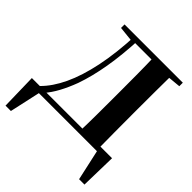

<svg xmlns="http://www.w3.org/2000/svg" viewBox="-252 -919 1314 1314"><g transform="rotate(45 404.5 -262.5)"><path d="M14 222 8 -39H784L778 222H726L673 -18L712 0H90L120 -23L66 222ZM197 -713V-747H321V-701H312ZM321 -708V-747H585V-708ZM496 0Q499 -86 499.5 -175Q500 -264 500 -359V-393Q500 -483 499.5 -571.5Q499 -660 496 -747H672Q671 -661 670.5 -572.5Q670 -484 670 -393V-358Q670 -266 670.5 -177Q671 -88 672 0ZM585 -698V-747H761V-713L602 -698ZM85 -39Q147 -100 193 -197.5Q239 -295 267.5 -431.5Q296 -568 304 -747H341Q334 -590 312.5 -464.5Q291 -339 256 -240Q231 -173 201.5 -118.5Q172 -64 137 -24V-12Z"/></g></svg>

Font: Noto Serif JP Black
Style: Regular
Weight: 900
Designer: Ryoko NISHIZUKA 西塚涼子 (kana & ideographs); Frank Grießhammer (Latin, Greek & Cyrillic); Wenlong ZHANG 张文龙 (bopomofo); San
Foundry: Adobe
Version: Version 2.003-H1;hotconv 1.1.1;makeotfexe 2.6.0